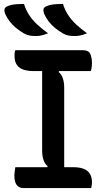

<svg xmlns="http://www.w3.org/2000/svg" viewBox="-20 -955 540 975"><path d="M306 -79H209L222 -111Q208 -122 201 -142.5Q194 -163 194 -190Q194 -243 194 -296Q194 -349 194 -403Q194 -457 194 -511.5Q194 -566 194 -621H291L278 -589Q292 -578 299 -557.5Q306 -537 306 -510Q306 -457 306 -404Q306 -351 306 -297Q306 -243 306 -188.5Q306 -134 306 -79ZM443 0H99Q87 0 78 -4.5Q69 -9 63.5 -17.5Q58 -26 55.5 -37.5Q53 -49 53 -64Q53 -72 54 -79.5Q55 -87 56 -94Q57 -101 58 -106H351Q388 -106 409 -96Q430 -86 438.5 -69Q447 -52 447 -30Q447 -25 446.5 -20Q446 -15 445 -10Q444 -5 443 0ZM58 -700H402Q430 -700 438.5 -681Q447 -662 447 -633Q447 -628 446.5 -623.5Q446 -619 445.5 -613.5Q445 -608 444 -603.5Q443 -599 441 -594H151Q102 -594 78 -612.5Q54 -631 54 -669Q54 -674 54 -678.5Q54 -683 54.5 -687Q55 -691 56 -694.5Q57 -698 58 -700ZM102 -935Q111 -905 127.5 -879.5Q144 -854 168 -831.5Q192 -809 224 -786Q212 -781 202 -778Q192 -775 182 -773.5Q172 -772 160 -772Q143 -772 130 -774.5Q117 -777 102 -785Q80 -798 61.5 -813Q43 -828 29 -846.5Q15 -865 6 -885Q1 -899 3 -908.5Q5 -918 17 -923Q28 -928 40.5 -930.5Q53 -933 68.5 -934Q84 -935 102 -935ZM300 -935Q309 -905 325.5 -879.5Q342 -854 366 -831.5Q390 -809 422 -786Q410 -781 400 -778Q390 -775 380 -773.5Q370 -772 358 -772Q341 -772 328 -774.5Q315 -777 300 -785Q278 -798 259.5 -813Q241 -828 227 -846.5Q213 -865 204 -885Q199 -899 201 -908.5Q203 -918 215 -923Q226 -928 238.5 -930.5Q251 -933 266.5 -934Q282 -935 300 -935Z"/></svg>

Font: Recursive Casual Medium
Style: Regular
Weight: 500
Version: Version 1.047